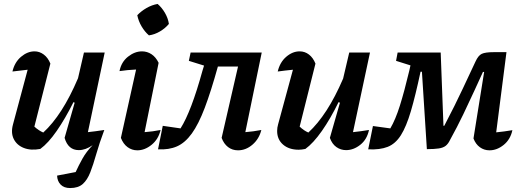

<svg xmlns="http://www.w3.org/2000/svg" viewBox="-20 -753 2641 972"><path d="M235 -431 154 -112Q176 -92 199 -82Q247 -126 291 -194.5Q335 -263 375 -357L405 -487H510L425 -84Q463 -88 508 -95Q483 -28 467.5 26.5Q452 81 437 119.5Q422 158 399 178.5Q376 199 335 199Q304 199 287 181.5Q270 164 269 136L363 118Q378 85 397.5 50Q417 15 449 -18Q413 7 379 7Q325 7 307 -55L358 -233L352 -236Q310 -152 267 -90Q224 -28 184 1Q136 10 100.5 -4Q65 -18 49.5 -49.5Q34 -81 46 -124L120 -400Q80 -396 43 -391Q54 -438 86.5 -465.5Q119 -493 155 -493Q180 -493 201.5 -477Q223 -461 235 -431Z M793 -95Q782 -48 747.5 -20Q713 8 675 8Q648 8 626 -8Q604 -24 592 -55L669 -401Q625 -399 585 -393Q594 -439 628 -466Q662 -493 699 -493Q725 -493 747 -478.5Q769 -464 783 -435L712 -84Q754 -87 793 -95ZM778 -733Q800 -714 815.5 -687Q831 -660 835 -632Q817 -610 790 -594Q763 -578 734 -574Q713 -592 697 -619Q681 -646 675 -676Q695 -697 722 -712.5Q749 -728 778 -733Z M780 3 804 -116 894 -103Q948 -188 1005 -395L1013 -421L936 -445L945 -487H1305L1222 -84Q1262 -87 1303 -95Q1292 -50 1258.5 -21Q1225 8 1185 8Q1156 8 1134.5 -8.5Q1113 -25 1102 -55L1185 -416H1083Q1048 -290 1016.5 -207Q985 -124 951 -77Q917 -30 876 -12Q835 6 780 3Z M1650 -55 1701 -233 1694 -236Q1653 -152 1609.5 -90Q1566 -28 1526 1Q1507 5 1492 5Q1443 5 1413 -21Q1383 -47 1383 -90Q1383 -107 1388 -124L1463 -400Q1422 -396 1386 -391Q1397 -438 1429 -465.5Q1461 -493 1497 -493Q1523 -493 1544 -477Q1565 -461 1577 -431L1497 -112Q1518 -92 1541 -82Q1589 -126 1633 -194Q1677 -262 1717 -355L1748 -487H1853L1767 -84Q1806 -88 1848 -95Q1838 -47 1804 -20Q1770 7 1732 7Q1705 7 1683 -8.5Q1661 -24 1650 -55Z M2458 8Q2431 8 2409.5 -7.5Q2388 -23 2377 -52L2431 -389H2425Q2408 -352 2382.5 -296Q2357 -240 2325.5 -174.5Q2294 -109 2258 -44Q2249 -25 2236.5 -15Q2224 -5 2201.5 -1.5Q2179 2 2141 2L2116 -390H2109Q2083 -268 2060 -190Q2037 -112 2009.5 -68.5Q1982 -25 1942.5 -9.5Q1903 6 1844 3L1868 -115L1956 -103Q1982 -147 2004.5 -218.5Q2027 -290 2052 -395L2058 -422L1985 -445L1993 -487H2211L2225 -116H2229Q2284 -221 2322.5 -303.5Q2361 -386 2387 -441Q2401 -472 2419 -480.5Q2437 -489 2481 -489H2544L2492 -83Q2533 -87 2574 -94Q2564 -47 2530 -19.5Q2496 8 2458 8Z"/></svg>

Font: Piazzolla SemiBold
Style: Italic
Weight: 600
Italic angle: -11.3°
Designer: Juan Pablo del Peral
Foundry: Huerta Tipografica
Version: Version 1.330